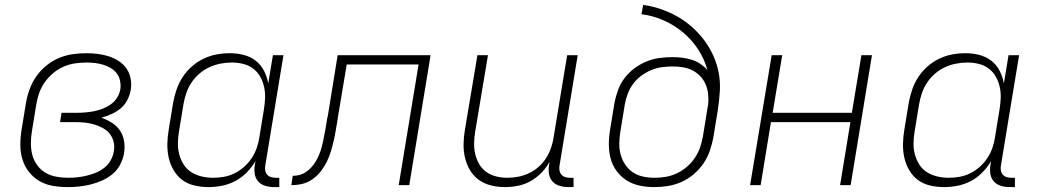

<svg xmlns="http://www.w3.org/2000/svg" viewBox="-20 -755 4240 783"><path d="M257 8Q226 8 196 3Q166 -2 141 -16.5Q116 -31 98 -54Q80 -77 71.5 -105Q63 -133 63 -164Q63 -195 68 -226L86 -336Q91 -364 101 -391.5Q111 -419 128 -443.5Q145 -468 169 -487.5Q193 -507 220.5 -518.5Q248 -530 276.5 -534Q305 -538 333 -538Q356 -538 379.5 -535Q403 -532 424.5 -525Q446 -518 465 -505.5Q484 -493 496.5 -474.5Q509 -456 513 -433Q517 -410 513 -387Q509 -366 499 -346.5Q489 -327 472 -313Q455 -299 435 -290Q415 -281 394 -275Q416 -267 436 -254.5Q456 -242 469 -223Q482 -204 486 -179.5Q490 -155 486 -131Q482 -107 470.5 -84.5Q459 -62 440 -46Q421 -30 398 -19.5Q375 -9 351 -3Q327 3 303.5 5.5Q280 8 257 8ZM258 -30Q277 -30 295.5 -32Q314 -34 333 -38.5Q352 -43 370.5 -50.5Q389 -58 405 -70.5Q421 -83 431 -100.5Q441 -118 444 -137Q448 -157 443.5 -176Q439 -195 427.5 -209.5Q416 -224 399 -233Q382 -242 364 -247.5Q346 -253 326 -255Q306 -257 286 -257H225L231 -295H293Q310 -295 328 -296.5Q346 -298 364 -301.5Q382 -305 399.5 -312Q417 -319 432.5 -330Q448 -341 458 -357.5Q468 -374 471 -392Q473 -409 469.5 -426Q466 -443 456 -456Q446 -469 431.5 -477.5Q417 -486 401 -491Q385 -496 367.5 -498Q350 -500 333 -500Q310 -500 286 -496.5Q262 -493 239 -483Q216 -473 196.5 -456.5Q177 -440 162.5 -419.5Q148 -399 140 -376Q132 -353 128 -329L110 -219Q106 -195 106 -170Q106 -145 112 -122.5Q118 -100 132 -81Q146 -62 165.5 -50.5Q185 -39 209 -34.5Q233 -30 258 -30Z M829 8Q801 8 773 1.5Q745 -5 723.5 -21Q702 -37 688 -61Q674 -85 668 -112Q662 -139 662.5 -168Q663 -197 668 -226L686 -336Q691 -363 700 -389.5Q709 -416 724.5 -440Q740 -464 762 -483.5Q784 -503 810 -515.5Q836 -528 863 -533Q890 -538 918 -538Q947 -538 974 -531Q1001 -524 1022.5 -507.5Q1044 -491 1056.5 -466.5Q1069 -442 1074 -415L1093 -530H1136L1062 -81Q1060 -71 1061.5 -61Q1063 -51 1069 -43.5Q1075 -36 1084.5 -33Q1094 -30 1104 -30H1119V8H1098Q1080 8 1062.5 3Q1045 -2 1033.5 -14.5Q1022 -27 1019 -45Q1016 -63 1019 -81L1022 -98Q1007 -73 986 -51.5Q965 -30 939 -16.5Q913 -3 885.5 2.5Q858 8 829 8Q829 8 829 8Q829 8 829 8ZM849 -30Q871 -30 893.5 -34Q916 -38 937 -48.5Q958 -59 976 -75Q994 -91 1007 -111Q1020 -131 1027.5 -153Q1035 -175 1038 -197L1056 -307Q1060 -331 1061 -354.5Q1062 -378 1057 -400.5Q1052 -423 1041 -442.5Q1030 -462 1012 -475.5Q994 -489 971.5 -494.5Q949 -500 925 -500Q902 -500 879 -495.5Q856 -491 834 -481Q812 -471 793 -454.5Q774 -438 760.5 -417.5Q747 -397 739.5 -374.5Q732 -352 728 -329L710 -219Q706 -195 705.5 -171.5Q705 -148 711 -125.5Q717 -103 729 -84Q741 -65 760 -53Q779 -41 802 -35.5Q825 -30 849 -30Z M1168 0 1174 -38Q1188 -38 1201.5 -41.5Q1215 -45 1227.5 -53.5Q1240 -62 1250 -73Q1260 -84 1267.5 -96.5Q1275 -109 1280.5 -122Q1286 -135 1290 -148.5Q1294 -162 1297 -176Q1300 -190 1302.5 -203.5Q1305 -217 1307.5 -230.5Q1310 -244 1312 -258Q1313 -264 1314 -270.5Q1315 -277 1317 -283L1357 -530H1736L1649 0H1606L1687 -492H1394L1358 -277Q1358 -277 1358 -276.5Q1358 -276 1358 -275V-273Q1358 -272 1357.5 -271.5Q1357 -271 1357 -271V-269Q1353 -247 1349.5 -225Q1346 -203 1341 -181.5Q1336 -160 1329.5 -138Q1323 -116 1312.5 -95Q1302 -74 1287.5 -55.5Q1273 -37 1253.5 -23.5Q1234 -10 1212 -5Q1190 0 1168 0Z M2040 8Q2011 8 1983.5 1.5Q1956 -5 1933.5 -21Q1911 -37 1897 -60.5Q1883 -84 1876.5 -111Q1870 -138 1870.5 -167.5Q1871 -197 1876 -226L1927 -530H1970L1918 -219Q1914 -196 1913.5 -172.5Q1913 -149 1918 -127Q1923 -105 1934 -86Q1945 -67 1963 -54Q1981 -41 2003.5 -35.5Q2026 -30 2049 -30Q2072 -30 2094.5 -34.5Q2117 -39 2138 -49Q2159 -59 2177 -75Q2195 -91 2207.5 -111Q2220 -131 2227.5 -153Q2235 -175 2238 -197L2293 -530H2336L2262 -81Q2260 -71 2261.5 -61Q2263 -51 2269 -43.5Q2275 -36 2284.5 -33Q2294 -30 2304 -30H2319V8H2298Q2280 8 2262.5 3Q2245 -2 2233.5 -14.5Q2222 -27 2219 -45Q2216 -63 2219 -81L2221 -95Q2208 -71 2188 -50.5Q2168 -30 2144 -16.5Q2120 -3 2093 2.5Q2066 8 2040 8Z M2648 8Q2618 8 2589 2Q2560 -4 2536 -19Q2512 -34 2495 -57Q2478 -80 2470.5 -107.5Q2463 -135 2463 -165.5Q2463 -196 2468 -226L2486 -336Q2491 -362 2500.5 -388Q2510 -414 2527 -436.5Q2544 -459 2567.5 -476.5Q2591 -494 2617 -504.5Q2643 -515 2669.5 -518.5Q2696 -522 2723 -522Q2744 -522 2763.5 -519.5Q2783 -517 2802 -511Q2821 -505 2837 -494Q2853 -483 2865 -469Q2853 -514 2827.5 -553Q2802 -592 2766.5 -622Q2731 -652 2687.5 -671.5Q2644 -691 2596 -697L2603 -735Q2640 -730 2676 -717.5Q2712 -705 2743.5 -687Q2775 -669 2802.5 -644.5Q2830 -620 2851.5 -591.5Q2873 -563 2888.5 -529Q2904 -495 2911 -458Q2918 -421 2915.5 -382Q2913 -343 2907 -304L2889 -194Q2884 -167 2874.5 -139.5Q2865 -112 2848.5 -88Q2832 -64 2809 -44.5Q2786 -25 2759 -13Q2732 -1 2704 3.5Q2676 8 2648 8ZM2649 -30Q2649 -30 2649 -30Q2649 -30 2649 -30Q2673 -30 2696 -34Q2719 -38 2741 -48.5Q2763 -59 2782 -75.5Q2801 -92 2814.5 -112.5Q2828 -133 2835.5 -155.5Q2843 -178 2847 -201L2866 -319L2868 -328Q2870 -349 2868 -370Q2866 -391 2858 -410Q2850 -429 2836.5 -443.5Q2823 -458 2805 -467.5Q2787 -477 2765.5 -480.5Q2744 -484 2723 -484Q2701 -484 2679 -481Q2657 -478 2635.5 -469Q2614 -460 2595 -446Q2576 -432 2562 -413Q2548 -394 2540 -372.5Q2532 -351 2528 -329L2510 -219Q2506 -195 2505.5 -171Q2505 -147 2511 -125Q2517 -103 2529.5 -84Q2542 -65 2560.5 -52.5Q2579 -40 2602 -35Q2625 -30 2649 -30Z M3039 0 3127 -530H3170L3131 -295H3454L3493 -530H3536L3449 0H3406L3448 -257H3124L3082 0Z M3829 8Q3801 8 3773 1.5Q3745 -5 3723.5 -21Q3702 -37 3688 -61Q3674 -85 3668 -112Q3662 -139 3662.5 -168Q3663 -197 3668 -226L3686 -336Q3691 -363 3700 -389.5Q3709 -416 3724.5 -440Q3740 -464 3762 -483.5Q3784 -503 3810 -515.5Q3836 -528 3863 -533Q3890 -538 3918 -538Q3947 -538 3974 -531Q4001 -524 4022.5 -507.5Q4044 -491 4056.5 -466.5Q4069 -442 4074 -415L4093 -530H4136L4062 -81Q4060 -71 4061.5 -61Q4063 -51 4069 -43.5Q4075 -36 4084.5 -33Q4094 -30 4104 -30H4119V8H4098Q4080 8 4062.5 3Q4045 -2 4033.5 -14.5Q4022 -27 4019 -45Q4016 -63 4019 -81L4022 -98Q4007 -73 3986 -51.5Q3965 -30 3939 -16.5Q3913 -3 3885.5 2.5Q3858 8 3829 8Q3829 8 3829 8Q3829 8 3829 8ZM3849 -30Q3871 -30 3893.5 -34Q3916 -38 3937 -48.5Q3958 -59 3976 -75Q3994 -91 4007 -111Q4020 -131 4027.5 -153Q4035 -175 4038 -197L4056 -307Q4060 -331 4061 -354.5Q4062 -378 4057 -400.5Q4052 -423 4041 -442.5Q4030 -462 4012 -475.5Q3994 -489 3971.5 -494.5Q3949 -500 3925 -500Q3902 -500 3879 -495.5Q3856 -491 3834 -481Q3812 -471 3793 -454.5Q3774 -438 3760.5 -417.5Q3747 -397 3739.5 -374.5Q3732 -352 3728 -329L3710 -219Q3706 -195 3705.5 -171.5Q3705 -148 3711 -125.5Q3717 -103 3729 -84Q3741 -65 3760 -53Q3779 -41 3802 -35.5Q3825 -30 3849 -30Z"/></svg>

Font: Iosevka Curly XLtEx
Style: Italic
Weight: 200
Width: 7
Italic angle: -9°
Monospace: yes
Designer: Belleve Invis
Foundry: Belleve Invis
Version: Version 11.1.0; ttfautohint (v1.8.3)